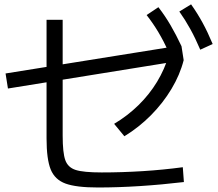

<svg xmlns="http://www.w3.org/2000/svg" viewBox="-20 -832 978 860"><path d="M188.5 -211.9V-743.2H260.7V-224.6Q260.7 -147.5 272.5 -114.7Q284.2 -82 318.8 -70.8Q353.5 -59.6 435.5 -59.6Q525.4 -59.6 618.7 -65.4Q711.9 -71.3 798.8 -83L803.7 -16.6Q705.1 -4.9 606.4 1.5Q507.8 7.8 418.9 7.8Q321.3 7.8 273.4 -9.8Q225.6 -27.3 207 -73.2Q188.5 -119.1 188.5 -211.9ZM4.9 -502.9 785.2 -627.9 793 -625 802.7 -562.5 15.6 -435.5ZM735.4 -583 802.7 -562.5Q786.1 -497.1 748 -433.6Q710 -370.1 656.2 -315.9Q602.5 -261.7 537.1 -221.7L491.2 -277.3Q551.8 -313.5 600.6 -361.3Q649.4 -409.2 683.6 -465.8Q717.8 -522.5 735.4 -583ZM636.7 -764.6 689.5 -799.8Q719.7 -760.7 744.1 -718.8Q768.6 -676.8 793 -625L737.3 -595.7Q712.9 -648.4 689 -688.5Q665 -728.5 636.7 -764.6ZM783.2 -780.3 835.9 -812.5Q864.3 -772.5 887.2 -730.5Q910.2 -688.5 932.6 -634.8L877 -609.4Q854.5 -662.1 832 -702.6Q809.6 -743.2 783.2 -780.3Z"/></svg>

Font: WEMIX Pretendard Variable
Style: Regular
Weight: 400
Designer: Base glyphs from Inter by Rasmus Andersson; Hangeul glyphs from Noto Sans CJK(Source Han Sans) by Jang Soo-young and Kan
Foundry: Kil Hyung-jin
Version: Version 1.000;Glyphs 3.2 (3208)